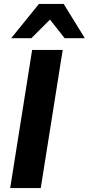

<svg xmlns="http://www.w3.org/2000/svg" viewBox="-20 -960 453 980"><path d="M32 0ZM32 0 144 -705H300L188 0ZM37 -765 179 -940H305L413 -765H310L235 -860L140 -765Z"/></svg>

Font: Winston
Style: Bold Italic
Weight: 700
Italic angle: -9°
Designer: Original fonts by Vernon Adams / Changes by Cristiano Sobral
Foundry: Original fonts by Vernon Adams / Changes by Cristiano Sobral
Version: Version 2.503;July 17, 2020;FontCreator 13.0.0.2655 64-bit